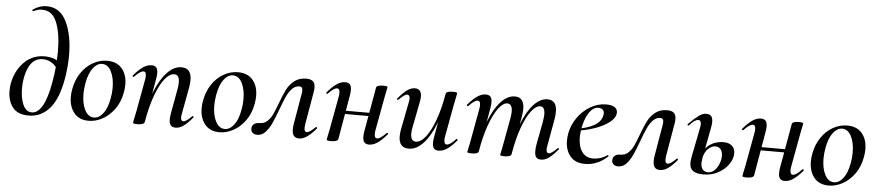

<svg xmlns="http://www.w3.org/2000/svg" viewBox="-43 -1003 5905 1291"><g transform="rotate(5 2909.5 -357.5)"><path d="M29 -140Q29 -168 33 -189Q49 -277 105.5 -334.5Q162 -392 244 -392Q307 -392 350 -359L330 -320Q313 -345 287.5 -358.5Q262 -372 233 -372Q188 -372 158.5 -337Q129 -302 117 -234Q111 -201 111 -165Q111 -100 131 -54.5Q151 -9 191 -9Q230 -9 260.5 -60.5Q291 -112 310 -218Q330 -324 330 -435Q330 -552 300 -627.5Q270 -703 200 -703Q170 -703 143 -688H142Q139 -688 135.5 -692Q132 -696 135 -697Q180 -729 229 -729Q320 -729 363.5 -638.5Q407 -548 407 -411Q407 -340 394 -260Q370 -118 312.5 -52Q255 14 171 14Q96 14 62.5 -30Q29 -74 29 -140Z M443 -138Q443 -165 449 -193Q460 -252 491.5 -299Q523 -346 569 -372.5Q615 -399 666 -399Q731 -399 766 -358Q801 -317 801 -250Q801 -223 795 -193Q783 -129 748.5 -82Q714 -35 668.5 -10.5Q623 14 576 14Q512 14 477.5 -28Q443 -70 443 -138ZM711 -149Q718 -183 718 -221Q718 -287 695.5 -331Q673 -375 634 -375Q600 -375 572.5 -339Q545 -303 533 -236Q526 -194 526 -165Q526 -98 548.5 -54.5Q571 -11 610 -11Q645 -11 672.5 -48Q700 -85 711 -149Z M1119 -43Q1119 -59 1124 -89L1153 -248Q1158 -272 1158 -296Q1158 -348 1123 -348Q1092 -348 1059.5 -308Q1027 -268 999 -191.5Q971 -115 953 -10L937 -11Q956 -128 991 -216Q1026 -304 1071.5 -351.5Q1117 -399 1168 -399Q1235 -399 1235 -318Q1235 -299 1230 -267L1197 -89Q1194 -74 1194 -63Q1194 -38 1211 -38Q1229 -38 1268 -77Q1270 -79 1271 -79Q1274 -79 1276.5 -75.5Q1279 -72 1276 -69Q1242 -29 1216 -10Q1190 9 1162 9Q1140 9 1129.5 -4Q1119 -17 1119 -43ZM875 1 879 -21Q889 -68 890 -74L931 -297Q933 -306 933 -321Q933 -349 916 -349Q893 -349 854 -307Q853 -306 851 -306Q848 -306 845.5 -309.5Q843 -313 846 -316Q881 -357 909.5 -376Q938 -395 966 -395Q988 -395 998 -383Q1008 -371 1008 -346Q1008 -326 1004 -306L953 -10Q948 8 905 8Q875 8 875 1Z M1326 -138Q1326 -165 1332 -193Q1343 -252 1374.5 -299Q1406 -346 1452 -372.5Q1498 -399 1549 -399Q1614 -399 1649 -358Q1684 -317 1684 -250Q1684 -223 1678 -193Q1666 -129 1631.5 -82Q1597 -35 1551.5 -10.5Q1506 14 1459 14Q1395 14 1360.5 -28Q1326 -70 1326 -138ZM1594 -149Q1601 -183 1601 -221Q1601 -287 1578.5 -331Q1556 -375 1517 -375Q1483 -375 1455.5 -339Q1428 -303 1416 -236Q1409 -194 1409 -165Q1409 -98 1431.5 -54.5Q1454 -11 1493 -11Q1528 -11 1555.5 -48Q1583 -85 1594 -149Z M1671 -27Q1671 -49 1685 -60Q1699 -71 1723 -71Q1753 -71 1774 -90Q1795 -109 1808.5 -137Q1822 -165 1840 -214Q1861 -272 1879.5 -308.5Q1898 -345 1930 -370.5Q1962 -396 2011 -396Q2040 -396 2055 -383Q2070 -370 2070 -339Q2070 -326 2067 -309L2029 -89Q2027 -69 2027 -65Q2027 -38 2044 -38Q2063 -38 2101 -76Q2103 -78 2105 -78Q2108 -78 2110 -74.5Q2112 -71 2110 -68Q2076 -28 2049 -9.5Q2022 9 1995 9Q1949 9 1949 -48Q1949 -68 1953 -89L1987 -288Q1990 -303 1990 -313Q1990 -329 1984 -334.5Q1978 -340 1968 -340Q1940 -340 1918.5 -317Q1897 -294 1882 -260.5Q1867 -227 1846 -170Q1824 -110 1807.5 -75Q1791 -40 1768 -15.5Q1745 9 1714 9Q1694 9 1682.5 -1Q1671 -11 1671 -27Z M2182 1 2186 -21Q2196 -68 2197 -74L2238 -297Q2240 -306 2240 -321Q2240 -349 2223 -349Q2200 -349 2161 -307Q2160 -306 2158 -306Q2155 -306 2152.5 -309.5Q2150 -313 2153 -316Q2188 -357 2216.5 -376Q2245 -395 2273 -395Q2295 -395 2305 -383Q2315 -371 2315 -346Q2315 -326 2311 -306L2260 -10Q2255 8 2212 8Q2182 8 2182 1ZM2256 -204H2495L2492 -182H2253ZM2426 -41Q2426 -61 2430 -81L2482 -376Q2485 -394 2529 -394Q2559 -394 2559 -387L2555 -367Q2554 -360 2550 -343Q2546 -326 2544 -312L2503 -89Q2501 -80 2501 -66Q2501 -37 2519 -37Q2541 -37 2580 -79Q2581 -80 2583 -80Q2587 -80 2589 -76.5Q2591 -73 2588 -70Q2553 -29 2524.5 -10Q2496 9 2468 9Q2446 9 2436 -3.5Q2426 -16 2426 -41Z M2669 -65Q2669 -89 2675 -119L2710 -297Q2713 -312 2713 -322Q2713 -348 2696 -348Q2686 -348 2672 -338Q2658 -328 2639 -309Q2637 -307 2635 -307Q2632 -307 2630 -310.5Q2628 -314 2631 -317Q2666 -358 2691.5 -376.5Q2717 -395 2744 -395Q2788 -395 2788 -342Q2788 -324 2782 -297L2751 -138Q2745 -110 2745 -90Q2745 -38 2781 -38Q2812 -38 2844.5 -78Q2877 -118 2905.5 -194.5Q2934 -271 2952 -376L2968 -375Q2948 -258 2913 -170Q2878 -82 2832.5 -34.5Q2787 13 2737 13Q2669 13 2669 -65ZM2896 -41Q2896 -60 2900 -80L2952 -376Q2955 -394 2999 -394Q3029 -394 3029 -387L3025 -365Q3015 -318 3014 -312L2973 -89Q2971 -80 2971 -66Q2971 -37 2989 -37Q3011 -37 3050 -79Q3051 -80 3053 -80Q3056 -80 3058.5 -76.5Q3061 -73 3058 -70Q3023 -29 2994.5 -10Q2966 9 2938 9Q2916 9 2906 -3Q2896 -15 2896 -41Z M3586 -45Q3586 -66 3590 -89L3620 -248Q3625 -280 3625 -296Q3625 -348 3593 -348Q3566 -348 3534.5 -309Q3503 -270 3475 -193.5Q3447 -117 3429 -10L3414 -11Q3433 -130 3467.5 -217.5Q3502 -305 3546 -352Q3590 -399 3638 -399Q3701 -399 3701 -320Q3701 -292 3696 -267L3664 -89Q3661 -73 3661 -63Q3661 -38 3677 -38Q3687 -38 3701 -48Q3715 -58 3734 -77Q3736 -79 3738 -79Q3741 -79 3743 -75.5Q3745 -72 3742 -69Q3708 -29 3682 -10Q3656 9 3629 9Q3606 9 3596 -4Q3586 -17 3586 -45ZM3131 1 3136 -23 3146 -72 3187 -297Q3189 -306 3189 -321Q3189 -349 3172 -349Q3149 -349 3110 -307Q3109 -306 3107 -306Q3104 -306 3101.5 -309.5Q3099 -313 3102 -316Q3137 -357 3165.5 -376Q3194 -395 3222 -395Q3244 -395 3254 -383Q3264 -371 3264 -346Q3264 -326 3260 -306L3208 -10Q3205 8 3161 8Q3131 8 3131 1ZM3353 1 3358 -23Q3367 -68 3368 -74L3400 -249Q3405 -279 3405 -295Q3405 -348 3371 -348Q3343 -348 3312 -307.5Q3281 -267 3253 -190Q3225 -113 3208 -10L3192 -11Q3211 -128 3245.5 -216Q3280 -304 3324.5 -351.5Q3369 -399 3418 -399Q3481 -399 3481 -319Q3481 -300 3476 -268L3429 -10Q3428 -2 3416 3Q3404 8 3382 8Q3353 8 3353 1Z M3792 -134Q3792 -157 3797 -185Q3807 -238 3840.5 -287.5Q3874 -337 3925.5 -368Q3977 -399 4035 -399Q4072 -399 4091 -386.5Q4110 -374 4110 -351Q4110 -317 4071.5 -286Q4033 -255 3970.5 -233.5Q3908 -212 3839 -204L3841 -217Q4007 -242 4021 -324Q4023 -334 4023 -337Q4023 -354 4012 -363Q4001 -372 3985 -372Q3947 -372 3919.5 -328.5Q3892 -285 3881 -218Q3876 -186 3876 -164Q3876 -103 3902 -66Q3928 -29 3978 -29Q4001 -29 4025.5 -36.5Q4050 -44 4072 -60H4073Q4076 -60 4078.5 -57Q4081 -54 4079 -52Q4010 12 3926 12Q3860 12 3826 -29Q3792 -70 3792 -134Z M4107 -27Q4107 -49 4121 -60Q4135 -71 4159 -71Q4189 -71 4210 -90Q4231 -109 4244.5 -137Q4258 -165 4276 -214Q4297 -272 4315.5 -308.5Q4334 -345 4366 -370.5Q4398 -396 4447 -396Q4476 -396 4491 -383Q4506 -370 4506 -339Q4506 -326 4503 -309L4465 -89Q4463 -69 4463 -65Q4463 -38 4480 -38Q4499 -38 4537 -76Q4539 -78 4541 -78Q4544 -78 4546 -74.5Q4548 -71 4546 -68Q4512 -28 4485 -9.5Q4458 9 4431 9Q4385 9 4385 -48Q4385 -68 4389 -89L4423 -288Q4426 -303 4426 -313Q4426 -329 4420 -334.5Q4414 -340 4404 -340Q4376 -340 4354.5 -317Q4333 -294 4318 -260.5Q4303 -227 4282 -170Q4260 -110 4243.5 -75Q4227 -40 4204 -15.5Q4181 9 4150 9Q4130 9 4118.5 -1Q4107 -11 4107 -27Z M4632 -58Q4632 -73 4637 -100L4676 -297Q4679 -311 4679 -321Q4679 -349 4660 -349Q4649 -349 4633 -338.5Q4617 -328 4600 -307Q4599 -306 4597 -306Q4593 -306 4591 -309.5Q4589 -313 4592 -316Q4637 -360 4661.5 -377.5Q4686 -395 4711 -395Q4733 -395 4743.5 -382.5Q4754 -370 4754 -344Q4754 -326 4750 -306L4710 -98Q4706 -72 4706 -64Q4706 -35 4719 -19.5Q4732 -4 4756 -4Q4780 -4 4799 -23Q4818 -42 4828.5 -69.5Q4839 -97 4839 -122Q4839 -151 4825.5 -166.5Q4812 -182 4791 -182Q4765 -182 4741.5 -159.5Q4718 -137 4710 -98L4695 -99Q4704 -152 4745 -183.5Q4786 -215 4843 -215Q4878 -215 4899 -197Q4920 -179 4920 -146Q4920 -109 4894.5 -72Q4869 -35 4824.5 -11Q4780 13 4726 13Q4678 13 4655 -3.5Q4632 -20 4632 -58Z M4988 1 4992 -21Q5002 -68 5003 -74L5044 -297Q5046 -306 5046 -321Q5046 -349 5029 -349Q5006 -349 4967 -307Q4966 -306 4964 -306Q4961 -306 4958.5 -309.5Q4956 -313 4959 -316Q4994 -357 5022.5 -376Q5051 -395 5079 -395Q5101 -395 5111 -383Q5121 -371 5121 -346Q5121 -326 5117 -306L5066 -10Q5061 8 5018 8Q4988 8 4988 1ZM5062 -204H5301L5298 -182H5059ZM5232 -41Q5232 -61 5236 -81L5288 -376Q5291 -394 5335 -394Q5365 -394 5365 -387L5361 -367Q5360 -360 5356 -343Q5352 -326 5350 -312L5309 -89Q5307 -80 5307 -66Q5307 -37 5325 -37Q5347 -37 5386 -79Q5387 -80 5389 -80Q5393 -80 5395 -76.5Q5397 -73 5394 -70Q5359 -29 5330.5 -10Q5302 9 5274 9Q5252 9 5242 -3.5Q5232 -16 5232 -41Z M5438 -138Q5438 -165 5444 -193Q5455 -252 5486.5 -299Q5518 -346 5564 -372.5Q5610 -399 5661 -399Q5726 -399 5761 -358Q5796 -317 5796 -250Q5796 -223 5790 -193Q5778 -129 5743.5 -82Q5709 -35 5663.5 -10.5Q5618 14 5571 14Q5507 14 5472.5 -28Q5438 -70 5438 -138ZM5706 -149Q5713 -183 5713 -221Q5713 -287 5690.5 -331Q5668 -375 5629 -375Q5595 -375 5567.5 -339Q5540 -303 5528 -236Q5521 -194 5521 -165Q5521 -98 5543.5 -54.5Q5566 -11 5605 -11Q5640 -11 5667.5 -48Q5695 -85 5706 -149Z"/></g></svg>

Font: Cormorant Garamond SemiBold
Style: Italic
Weight: 600
Italic angle: -10°
Designer: Christian Thalmann (Catharsis Fonts)
Foundry: Catharsis Fonts
Version: Version 4.000